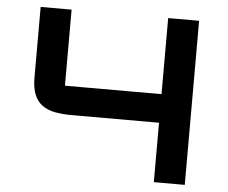

<svg xmlns="http://www.w3.org/2000/svg" viewBox="-51 -758 967 816"><g transform="rotate(5 433.0 -350.0)"><path d="M634 0V-253.5H261Q221.5 -253.5 189.8 -259.5Q158 -265.5 135.8 -281.5Q113.5 -297.5 101.8 -325.8Q90 -354 90 -398.5V-700H222V-375.5Q222 -375.5 222 -375.5Q222 -375.5 222 -375.5H634V-700H766V0Z"/></g></svg>

Font: Science Gothic
Style: Regular
Weight: 400
Designer: Thomas Phinney, Vassil Kateliev, Brandon Buerkle
Foundry: Font Detective LLC
Version: Version 1.018